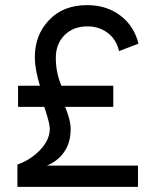

<svg xmlns="http://www.w3.org/2000/svg" viewBox="-20 -730 600 750"><path d="M48 -87Q101.5 -106.5 138 -145.5Q174.5 -184.5 174.5 -227Q174.5 -249 153 -312.5H50.5V-395H136Q116 -460.5 116 -506Q116 -593.5 171.8 -651.8Q227.5 -710 320 -710Q396 -710 449.8 -669.5Q503.5 -629 521 -559.5L445 -530.5Q434 -577 400 -602Q366 -627 322 -627Q266.5 -627 232.2 -592.8Q198 -558.5 198 -503.5Q198 -446.5 220 -395H422.5V-312.5H234.5Q235 -312 238.5 -302.2Q242 -292.5 242.8 -290Q243.5 -287.5 246.5 -278.8Q249.5 -270 250.5 -265.5Q251.5 -261 253.2 -253.2Q255 -245.5 255.5 -239Q256 -232.5 256 -226Q256 -172.5 230.5 -136.2Q205 -100 163 -83H519V0H48Z"/></svg>

Font: HK Grotesk Medium
Style: Regular
Weight: 500
Designer: Alfredo Marco Pradil
Foundry: Hanken Design Co.
Version: Version 3.001;FEAKit 1.0